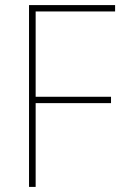

<svg xmlns="http://www.w3.org/2000/svg" viewBox="-20 -734 481 754"><path d="M120 0V-329H416V-354H120V-689H432V-714H94V0Z"/></svg>

Font: Noto Sans Malayalam SemiCondensed Thin
Style: Regular
Weight: 100
Width: 4
Designer: Jelle Bosma - Monotype Design Team
Foundry: Monotype Imaging Inc.
Version: Version 2.104